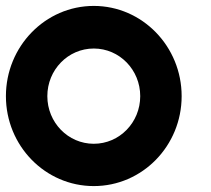

<svg xmlns="http://www.w3.org/2000/svg" viewBox="-20 -614 714 649"><path d="M297 -594C133 -594 0 -457 0 -289C0 -121 133 15 297 15C461 15 594 -121 594 -289C594 -457 461 -594 297 -594ZM297 -450C384 -450 454 -378 454 -289C454 -200 384 -128 297 -128C210 -128 140 -200 140 -289C140 -378 210 -450 297 -450Z"/></svg>

Font: MintSans
Style: Bold
Weight: 700
Version: Version 2.0